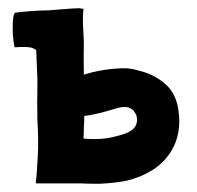

<svg xmlns="http://www.w3.org/2000/svg" viewBox="-20 -445 480 467"><path d="M287 -121Q311 -131 313 -149Q314 -154 312 -164Q310 -169 304 -177Q298 -182 291 -184Q280 -187 258 -180Q213 -166 185 -163Q185 -146 184 -136Q184 -117 183 -108Q215 -105 242 -109Q268 -114 287 -121ZM377 -245Q408 -221 414 -177Q422 -121 398 -80Q381 -51 352 -32Q323 -14 290 -6Q263 0 222 2Q191 2 176 1H69Q67 1 67 -1Q70 -24 72 -68Q74 -102 71 -153Q70 -194 71 -237V-249V-253L68 -323Q65 -326 57 -329Q44 -332 17 -330Q15 -330 15 -332Q10 -359 11 -381Q11 -405 15 -412L16 -413L15 -414H16Q51 -419 101 -420L125 -422Q160 -425 175 -425L177 -424H181Q183 -424 183 -423Q181 -406 182 -383Q184 -345 184 -342Q183 -314 184 -263L186 -264Q228 -277 275 -279Q297 -280 318 -273Q350 -266 377 -245Z"/></svg>

Font: Tovari Sans
Style: Bold
Weight: 700
Designer: Verneri Kontto, Denis Ignatov
Foundry: Verneri Kontto
Version: Version 1.10 May 7, 2019